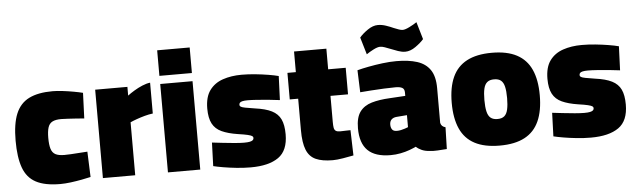

<svg xmlns="http://www.w3.org/2000/svg" viewBox="-47 -901 3608 1088"><g transform="rotate(-5 1756.5 -357.5)"><path d="M257.1 12.6Q169.8 12.6 119.1 -14.4Q68.4 -41.3 47.1 -100.3Q25.8 -159.3 25.8 -253.9Q25.8 -350.1 49.5 -407.1Q73.3 -464.2 124.7 -489.8Q176.1 -515.3 258.4 -515.3Q283.3 -515.3 314.8 -511.5Q346.3 -507.8 377.1 -502.2Q408 -496.7 430 -491.1L424.4 -345.8Q404.6 -347.8 379.6 -349.3Q354.5 -350.8 331.3 -352.3Q308.1 -353.8 294.1 -353.8Q261 -353.8 243.2 -344.2Q225.3 -334.6 218.5 -312.6Q211.6 -290.6 211.6 -253.9Q211.6 -214.5 218.7 -191.6Q225.7 -168.7 243.6 -159.1Q261.5 -149.5 294.5 -149.5Q308.5 -149.5 331.5 -150.7Q354.5 -151.9 380.1 -153.9Q405.7 -155.9 425.5 -156.9L431.1 -12.3Q409.8 -7.2 379 -1.4Q348.2 4.4 316.2 8.5Q284.1 12.6 257.1 12.6Z M500.2 0V-502.8H683.5V-453.1Q699.3 -465.2 721.6 -478.7Q743.9 -492.3 768.6 -502.7Q793.3 -513.1 813.7 -515.3V-339.9Q791.6 -337.3 767.2 -330.6Q742.8 -323.9 721.1 -316.1Q699.4 -308.4 684 -301.3V0Z M870.2 0V-502.8H1054V0ZM869.6 -549.1V-694.5H1054.5V-549.1Z M1340.7 12.6Q1300.5 12.6 1259.9 8.3Q1219.4 4 1185.2 -1.8Q1151 -7.6 1128.8 -13.1L1133.4 -146.7Q1160.4 -143.7 1194.4 -139.7Q1228.5 -135.7 1261.4 -132.9Q1294.3 -130.1 1315 -130.1Q1336 -130.1 1347.9 -132.7Q1359.9 -135.3 1365 -140.2Q1370 -145.1 1370 -152.5Q1370 -159.1 1363.8 -163.3Q1357.6 -167.5 1339.2 -172Q1320.8 -176.5 1283.6 -181.8Q1228.5 -190.3 1192.9 -206.7Q1157.3 -223 1140.4 -255Q1123.6 -286.9 1123.6 -340.3Q1123.6 -406.6 1151.5 -444.5Q1179.4 -482.4 1227 -498.6Q1274.6 -514.9 1333.7 -514.9Q1371.8 -514.9 1411.2 -510.9Q1450.7 -506.9 1485.6 -501.1Q1520.6 -495.3 1543.2 -489.3L1537.9 -352.9Q1511.9 -356.3 1476.9 -359.8Q1441.9 -363.3 1409.4 -365.5Q1376.9 -367.8 1355.9 -367.8Q1336.9 -367.8 1326 -365.2Q1315.2 -362.6 1311.1 -358Q1306.9 -353.4 1306.9 -345.5Q1306.9 -339.4 1313.2 -335.2Q1319.5 -331 1338 -327.4Q1356.4 -323.9 1392.5 -318.2Q1452.1 -310.4 1487.5 -292.6Q1522.8 -274.8 1538.1 -242.6Q1553.4 -210.4 1553.4 -157.2Q1553.4 -64.8 1498.5 -26.1Q1443.6 12.6 1340.7 12.6Z M1807.1 12.6Q1747.1 12.6 1710.7 -3.8Q1674.2 -20.2 1658 -60.6Q1641.7 -101 1641.7 -172.5V-351.7H1593.8V-502.8H1641.7V-620.2H1825.5V-502.8H1925.3V-351.7H1825.5V-202.6Q1825.5 -182.4 1827.6 -170.3Q1829.6 -158.3 1837.5 -152.5Q1845.4 -146.7 1862.6 -146.7Q1868.1 -146.7 1879.9 -147.2Q1891.7 -147.7 1903.8 -147.9Q1915.8 -148.2 1921.4 -148.2L1925.7 -4.1Q1900.4 1 1865.4 6.8Q1830.5 12.6 1807.1 12.6Z M2136.1 12.6Q2048.8 12.6 2006.6 -28.8Q1964.5 -70.2 1964.5 -154.8Q1964.5 -216.7 1988.3 -248.8Q2012 -280.9 2055.7 -293.7Q2099.4 -306.5 2160 -309.4L2247.6 -314.7V-333.5Q2247.6 -353.9 2234.8 -361Q2221.9 -368.1 2197.4 -368.1Q2169 -368.1 2131.7 -366.4Q2094.4 -364.6 2058 -362.2Q2021.6 -359.9 1995.1 -357.4L1990.5 -483Q2016.8 -490.1 2054.9 -497.4Q2093 -504.8 2134.9 -510Q2176.8 -515.3 2214.5 -515.3Q2284 -515.3 2332.3 -499.8Q2380.6 -484.2 2406 -446.9Q2431.4 -409.6 2431.4 -342.9V-144.9Q2433.9 -133.9 2440.8 -127.3Q2447.7 -120.7 2459.4 -117.8L2456 5.9Q2429.6 8.1 2402.8 9.4Q2375.9 10.8 2360.1 8.5Q2331.3 6.7 2311.7 -2.6Q2292.1 -11.9 2281.4 -22.4Q2267.5 -15.4 2244.4 -6.9Q2221.2 1.6 2193.2 7.1Q2165.2 12.6 2136.1 12.6ZM2182.8 -121.3Q2194.4 -121.3 2206.3 -123.8Q2218.2 -126.3 2229.4 -130.1Q2240.6 -133.8 2247.6 -136.8V-205.1L2188.1 -200.4Q2169.9 -198.9 2159.3 -188.8Q2148.7 -178.6 2148.7 -159.9Q2148.7 -142.7 2156.4 -132Q2164.1 -121.3 2182.8 -121.3ZM2269.8 -564Q2250.5 -564 2229 -571.6Q2207.6 -579.2 2187.3 -587.3Q2170.8 -593.9 2156 -599.1Q2141.2 -604.4 2129.8 -604.4Q2114.8 -604.4 2091.2 -592.2Q2067.7 -580.1 2051.1 -568.4L2022.1 -666.1Q2039.1 -686.7 2069.2 -707.5Q2099.2 -728.3 2127.8 -728.3Q2150.3 -728.3 2173.4 -720.4Q2196.5 -712.6 2216.6 -703.4Q2231.5 -697.4 2244.2 -692.9Q2257 -688.4 2265.8 -688.4Q2279.8 -688.4 2304.6 -700.8Q2329.4 -713.1 2347 -725.2L2376 -626.5Q2359 -606.5 2328.9 -585.3Q2298.8 -564 2269.8 -564Z M2756.9 12.6Q2670.4 12.6 2614.9 -16.8Q2559.3 -46.1 2532.9 -105.1Q2506.4 -164 2506.4 -252.1Q2506.4 -339.6 2532.9 -398.1Q2559.3 -456.5 2614.9 -485.9Q2670.4 -515.3 2756.9 -515.3Q2843.9 -515.3 2899.1 -485.9Q2954.4 -456.5 2980.8 -398.1Q3007.3 -339.6 3007.3 -252.1Q3007.3 -164 2980.8 -105.1Q2954.4 -46.1 2899.1 -16.8Q2843.9 12.6 2756.9 12.6ZM2756.9 -138.5Q2782.2 -138.5 2796.1 -150.3Q2810 -162 2815.7 -187.5Q2821.5 -213 2821.5 -252.1Q2821.5 -292.3 2815.7 -316.7Q2810 -341.2 2796.1 -352.7Q2782.2 -364.3 2756.9 -364.3Q2732 -364.3 2717.9 -352.7Q2703.7 -341.2 2698 -316.5Q2692.2 -291.7 2692.2 -252.1Q2692.2 -213 2698 -187.5Q2703.7 -162 2717.9 -150.3Q2732 -138.5 2756.9 -138.5Z M3275.7 12.6Q3235.5 12.6 3194.9 8.3Q3154.4 4 3120.2 -1.8Q3086 -7.6 3063.8 -13.1L3068.4 -146.7Q3095.4 -143.7 3129.4 -139.7Q3163.5 -135.7 3196.4 -132.9Q3229.3 -130.1 3250 -130.1Q3271 -130.1 3282.9 -132.7Q3294.9 -135.3 3300 -140.2Q3305 -145.1 3305 -152.5Q3305 -159.1 3298.8 -163.3Q3292.6 -167.5 3274.2 -172Q3255.8 -176.5 3218.6 -181.8Q3163.5 -190.3 3127.9 -206.7Q3092.3 -223 3075.4 -255Q3058.6 -286.9 3058.6 -340.3Q3058.6 -406.6 3086.5 -444.5Q3114.4 -482.4 3162 -498.6Q3209.6 -514.9 3268.7 -514.9Q3306.8 -514.9 3346.2 -510.9Q3385.7 -506.9 3420.6 -501.1Q3455.6 -495.3 3478.2 -489.3L3472.9 -352.9Q3446.9 -356.3 3411.9 -359.8Q3376.9 -363.3 3344.4 -365.5Q3311.9 -367.8 3290.9 -367.8Q3271.9 -367.8 3261 -365.2Q3250.2 -362.6 3246.1 -358Q3241.9 -353.4 3241.9 -345.5Q3241.9 -339.4 3248.2 -335.2Q3254.5 -331 3273 -327.4Q3291.4 -323.9 3327.5 -318.2Q3387.1 -310.4 3422.5 -292.6Q3457.8 -274.8 3473.1 -242.6Q3488.4 -210.4 3488.4 -157.2Q3488.4 -64.8 3433.5 -26.1Q3378.6 12.6 3275.7 12.6Z"/></g></svg>

Font: TitilliumWeb ExtraLight
Style: Regular
Weight: 400
Designer: Mohamed Gaber, Accademia di Belle Arti di Urbino and others
Foundry: Kief Type Foundry, Accademia di Belle Arti di Urbino and others
Version: Version 3.000; ttfautohint (v1.8.2)